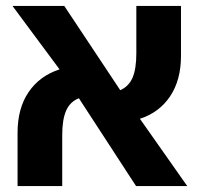

<svg xmlns="http://www.w3.org/2000/svg" viewBox="-20 -625 671 645"><path d="M39 0V-179Q39 -261 76 -315.5Q113 -370 180 -392L22 -605H196L384 -322Q413 -335 425.5 -364.5Q438 -394 438 -446V-605H588V-437Q588 -356 551.5 -301.5Q515 -247 450 -226L609 0H437L245 -295Q215 -283 202 -253Q189 -223 189 -170V0Z"/></svg>

Font: Noto Sans Hebrew ExtraCondensed ExtraBold
Style: Regular
Weight: 800
Width: 2
Designer: Monotype Design Team
Foundry: Monotype Imaging Inc.
Version: Version 2.004; ttfautohint (v1.8.4.7-5d5b)